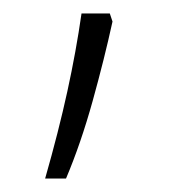

<svg xmlns="http://www.w3.org/2000/svg" viewBox="-20 -136 260 285"><path d="M47 129Q67 59 80 -0.5Q93 -60 101 -116H143L147 -104Q135 -49 117.5 14Q100 77 78 129Z"/></svg>

Font: Noto Sans Devanagari ExtraLight
Style: Regular
Weight: 200
Designer: Jelle Bosma - Monotype Design Team
Foundry: Monotype Imaging Inc.
Version: Version 2.004; ttfautohint (v1.8.4.7-5d5b)